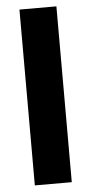

<svg xmlns="http://www.w3.org/2000/svg" viewBox="-53 -772 383 805"><g transform="rotate(-5 138.0 -370.0)"><path d="M60.5 0V-740H216V0Z"/></g></svg>

Font: Encode Sans Semi Condensed
Style: Bold
Weight: 700
Width: 4
Designer: Multiple Designers
Foundry: Impallari Type
Version: Version 2.000